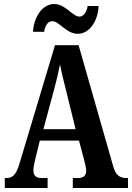

<svg xmlns="http://www.w3.org/2000/svg" viewBox="-20 -940 660 960"><path d="M369 -771C427 -771 470 -835 473 -910H418C415 -883 399 -857 378 -857C342 -857 308 -920 251 -920C192 -920 149 -855 145 -781H201C204 -808 218 -834 241 -834C277 -834 311 -771 369 -771ZM4 0H218V-50H186C157 -50 147 -65 147 -89C147 -107 154 -135 158 -151L179 -237H375L401 -139C405 -124 411 -101 411 -85C411 -61 395 -50 372 -50H344V0H620V-50H611C579 -50 559 -64 547 -105L373 -714H255L78 -124C60 -63 42 -50 13 -50H4ZM197 -294 250 -491C262 -534 272 -578 280 -618C287 -578 299 -534 311 -485L358 -294Z"/></svg>

Font: Noto Serif Georgian ExtraCondensed Bold
Style: Regular
Weight: 700
Width: 2
Designer: Monotype Design Team, Akaki Razmadze
Foundry: Google LLC
Version: Version 2.003